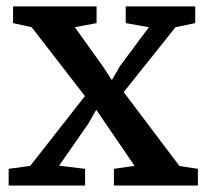

<svg xmlns="http://www.w3.org/2000/svg" viewBox="-20 -575 635 595"><path d="M73.7 -61 243.2 -277.3 78.1 -490.7 20.5 -503.4V-555.2H279.3V-503.4L211.9 -490.7L297.9 -370.6L326.7 -326.7L351.6 -370.1L441.4 -490.7L369.6 -503.4V-555.2H585V-503.4L523.9 -490.7L363.3 -289.6L536.1 -60.5L593.3 -51.8V0H333V-51.8L397 -61L278.3 -234.9L253.4 -191.4L163.1 -61.5L243.7 -51.8V0H6.8V-51.8Z"/></svg>

Font: Merriweather
Style: Regular
Weight: 400
Designer: Eben Sorkin
Foundry: Eben Sorkin
Version: Version 1.584; ttfautohint (v1.6)